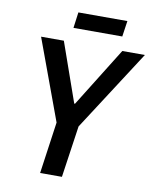

<svg xmlns="http://www.w3.org/2000/svg" viewBox="-92 -910 789 980"><g transform="rotate(10 303.0 -420.5)"><path d="M184 0 222 -268 68 -686H186L294 -379H298L489 -686H606L336 -268L297 0ZM223 -759 234 -841H488L476 -759Z"/></g></svg>

Font: Archivo Narrow SemiBold
Style: Italic
Weight: 600
Italic angle: -8°
Designer: Hector Gatti
Foundry: Omnibus-Type
Version: Version 3.002